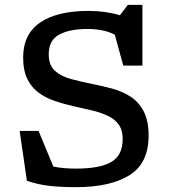

<svg xmlns="http://www.w3.org/2000/svg" viewBox="-20 -762 698 792"><path d="M593 -202.5Q593 -88 513.5 -39Q434 10 294 10Q234 10 186.5 5Q139 0 91 -16L61 -222H139L200 -75Q239 -66.5 293.5 -66.5Q392 -66.5 439 -93.8Q486 -121 486 -189Q486 -226 469 -249Q452 -272 422.8 -285.2Q393.5 -298.5 357.5 -307Q321.5 -315.5 283 -324Q245 -332.5 208 -344.8Q171 -357 141 -378.5Q111 -400 93.2 -435.2Q75.5 -470.5 75.5 -525Q75.5 -621 145.5 -669Q215.5 -717 345.5 -717Q416 -717 474.5 -699L507.5 -742H567.5V-491.5H488.5L453.5 -619Q427.5 -632 399.8 -637.2Q372 -642.5 340.5 -642.5Q267 -642.5 224 -619.2Q181 -596 181 -538Q181 -493.5 206 -470.5Q231 -447.5 273.2 -436Q315.5 -424.5 366 -414.5Q404 -407 443.8 -396.2Q483.5 -385.5 517.5 -364Q551.5 -342.5 572.2 -303.8Q593 -265 593 -202.5Z"/></svg>

Font: Newsreader 6pt
Style: Regular
Weight: 400
Designer: Hugues Gentile
Foundry: Production Type
Version: Version 1.003; ttfautohint (v1.8.3)